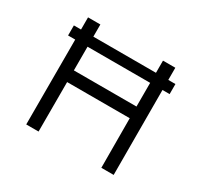

<svg xmlns="http://www.w3.org/2000/svg" viewBox="-139 -843 1076 1025"><g transform="rotate(30 399.0 -330.0)"><path d="M712 -585V-523H668L669 0H593L592 -305H206V0H130V-523H86V-585H130V-660H206V-585H592V-660H668V-585ZM206 -377H592V-523H206Z"/></g></svg>

Font: Nata Sans
Style: Regular
Weight: 400
Designer: Daniel Uzquiano Cruz
Version: Version 1.001